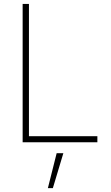

<svg xmlns="http://www.w3.org/2000/svg" viewBox="-20 -727 566 981"><path d="M95.7 -707H127.9V-31.2H477.5V0H95.7ZM269.5 55.7H303.7L250 234.4H224.6Z"/></svg>

Font: Pretendard Thin
Style: Regular
Weight: 100
Designer: Base glyphs from Inter by Rasmus Andersson; Hangeul glyphs from Noto Sans CJK(Source Han Sans) by Jang Soo-young and Kan
Foundry: Kil Hyung-jin
Version: Version 1.309